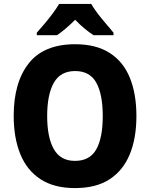

<svg xmlns="http://www.w3.org/2000/svg" viewBox="-20 -951 767 981"><path d="M677 -358Q677 -245 643 -162.5Q609 -80 540 -35Q471 10 363 10Q257 10 187.5 -35Q118 -80 84 -163Q50 -246 50 -359Q50 -530 127 -627.5Q204 -725 364 -725Q471 -725 540.5 -680.5Q610 -636 643.5 -553.5Q677 -471 677 -358ZM221 -358Q221 -249 255 -189Q289 -129 363 -129Q439 -129 472 -188Q505 -247 505 -358Q505 -469 472 -528.5Q439 -588 364 -588Q289 -588 255 -528Q221 -468 221 -358ZM446 -931Q466 -897 499.5 -856Q533 -815 560 -784V-771H458Q435 -786 411.5 -805.5Q388 -825 364 -850Q339 -825 316 -805.5Q293 -786 271 -771H168V-784Q185 -803 207 -829Q229 -855 249.5 -882.5Q270 -910 282 -931Z"/></svg>

Font: Noto Sans Arabic SemCond ExtBd
Style: Regular
Weight: 800
Width: 4
Designer: Monotype Design Team, Nadine Chahine, Nizar Qandah and Khaled Hosny
Foundry: Monotype Imaging Inc.
Version: Version 2.012; ttfautohint (v1.8.4.7-5d5b)